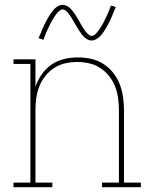

<svg xmlns="http://www.w3.org/2000/svg" viewBox="-20 -776 640 796"><path d="M36 0V-19H106V-511H36V-530H127V-417Q137 -445 153.5 -468.5Q170 -492 194 -508.5Q218 -525 246.5 -531.5Q275 -538 303 -538Q331 -538 358 -532Q385 -526 408 -511.5Q431 -497 448.5 -475Q466 -453 476 -427.5Q486 -402 490 -374.5Q494 -347 494 -320V-19H564V0H403V-19H473V-320Q473 -345 469.5 -370Q466 -395 457 -418Q448 -441 432 -461Q416 -481 395 -494.5Q374 -508 349.5 -513.5Q325 -519 300 -519Q275 -519 250.5 -513.5Q226 -508 205 -494.5Q184 -481 168 -461Q152 -441 143 -418Q134 -395 130.5 -370Q127 -345 127 -320V-19H197V0ZM360 -608Q351 -608 343.5 -612Q336 -616 330 -621.5Q324 -627 319 -633.5Q314 -640 309.5 -647Q305 -654 300.5 -661.5Q296 -669 292 -676L291 -677Q289 -681 286 -686Q283 -691 280.5 -695.5Q278 -700 275 -704.5Q272 -709 269.5 -713Q267 -717 264 -720.5Q261 -724 257 -728Q253 -732 249 -734.5Q245 -737 240 -737Q236 -737 231.5 -734.5Q227 -732 224 -729.5Q221 -727 218 -723.5Q215 -720 211.5 -715Q208 -710 206.5 -707.5Q205 -705 203 -702Q201 -699 199 -696Q197 -693 195 -689.5Q193 -686 191 -682Q189 -678 187 -673.5Q185 -669 182.5 -664.5Q180 -660 178 -655.5Q176 -651 173.5 -645.5Q171 -640 169 -634.5Q167 -629 164.5 -623Q162 -617 160 -611L140 -618Q145 -629 149 -639Q153 -649 157 -658.5Q161 -668 165 -676Q169 -684 173 -691Q177 -698 180.5 -704.5Q184 -711 188 -716.5Q192 -722 197.5 -729.5Q203 -737 209 -742.5Q215 -748 223 -752Q231 -756 240 -756Q249 -756 256.5 -752Q264 -748 270 -742.5Q276 -737 281 -730.5Q286 -724 291 -717Q296 -710 300 -702.5Q304 -695 309 -688V-687Q311 -683 314 -678Q317 -673 319.5 -668.5Q322 -664 325 -659.5Q328 -655 330.5 -651.5Q333 -648 336 -644Q339 -640 343 -636.5Q347 -633 351 -630Q355 -627 360 -627Q364 -627 368.5 -629.5Q373 -632 376 -635Q379 -638 382 -641.5Q385 -645 388.5 -649.5Q392 -654 393.5 -656.5Q395 -659 397 -662Q399 -665 401 -668Q403 -671 405 -675Q407 -679 409 -682.5Q411 -686 413 -690.5Q415 -695 417.5 -699.5Q420 -704 422 -709Q424 -714 426.5 -719Q429 -724 431 -729.5Q433 -735 435.5 -741Q438 -747 440 -753L460 -747Q455 -735 451 -725Q447 -715 443 -706Q439 -697 435 -688.5Q431 -680 427 -673Q423 -666 419.5 -659.5Q416 -653 412 -647.5Q408 -642 402.5 -634.5Q397 -627 391 -622Q385 -617 377 -612.5Q369 -608 360 -608Z"/></svg>

Font: Iosevka Curly Slab ThEx
Style: Regular
Weight: 100
Width: 7
Monospace: yes
Designer: Belleve Invis
Foundry: Belleve Invis
Version: Version 11.1.0; ttfautohint (v1.8.3)